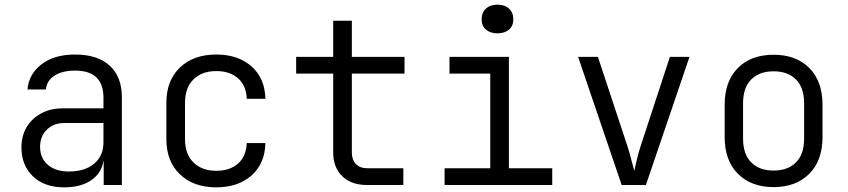

<svg xmlns="http://www.w3.org/2000/svg" viewBox="-20 -794 3640 824"><path d="M256 10Q170 10 121 -37.5Q72 -85 72 -161Q72 -211 94.5 -248.5Q117 -286 157 -307.5Q197 -329 249 -329H424V-375Q424 -491 302 -491Q247 -491 213.5 -469Q180 -447 177 -410H98Q103 -475 157.5 -517.5Q212 -560 302 -560Q399 -560 451 -512Q503 -464 503 -377V0H425V-103H424Q416 -51 371.5 -20.5Q327 10 256 10ZM276 -58Q344 -58 384 -91.5Q424 -125 424 -183V-266H256Q210 -266 181 -237.5Q152 -209 152 -164Q152 -116 185 -87Q218 -58 276 -58Z M908 10Q811 10 752.5 -45.5Q694 -101 694 -197V-353Q694 -449 752.5 -504.5Q811 -560 908 -560Q1002 -560 1059.5 -509Q1117 -458 1119 -370H1039Q1037 -426 1002 -457.5Q967 -489 908 -489Q847 -489 810.5 -453.5Q774 -418 774 -353V-197Q774 -132 810.5 -96.5Q847 -61 908 -61Q967 -61 1002 -92.5Q1037 -124 1039 -180H1119Q1117 -92 1059.5 -41Q1002 10 908 10Z M1555 0Q1488 0 1449 -37.5Q1410 -75 1410 -140V-478H1251V-550H1410V-705H1490V-550H1716V-478H1490V-140Q1490 -108 1507.5 -90Q1525 -72 1555 -72H1711V0Z M1888 0V-72H2084V-478H1909V-550H2164V-72H2350V0ZM2115 -651Q2084 -651 2065.5 -667Q2047 -683 2047 -711Q2047 -740 2065.5 -757Q2084 -774 2115 -774Q2146 -774 2164.5 -757Q2183 -740 2183 -711Q2183 -683 2164.5 -667Q2146 -651 2115 -651Z M2648 0 2461 -550H2546L2672 -169Q2682 -138 2689.5 -108Q2697 -78 2702 -61Q2706 -78 2713 -108Q2720 -138 2730 -169L2855 -550H2939L2752 0Z M3300 9Q3204 9 3147 -48Q3090 -105 3090 -206V-344Q3090 -445 3146.5 -502Q3203 -559 3300 -559Q3397 -559 3453.5 -502Q3510 -445 3510 -344V-206Q3510 -105 3453 -48Q3396 9 3300 9ZM3300 -62Q3361 -62 3396 -97Q3431 -132 3431 -199V-351Q3431 -418 3396 -453Q3361 -488 3300 -488Q3239 -488 3204 -453Q3169 -418 3169 -351V-199Q3169 -132 3204 -97Q3239 -62 3300 -62Z"/></svg>

Font: JetBrains Mono NL Light
Style: Regular
Weight: 300
Monospace: yes
Designer: Philipp Nurullin, Konstantin Bulenkov
Foundry: JetBrains
Version: Version 2.305; ttfautohint (v1.8.4.7-5d5b)